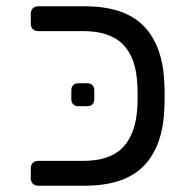

<svg xmlns="http://www.w3.org/2000/svg" viewBox="-20 -591 599 611"><path d="M78 -23V-56Q78 -66 84.5 -72.5Q91 -79 101 -79H244Q331 -79 372 -123Q413 -167 417 -251Q418 -265 418 -286Q418 -306 417 -320Q414 -405 372.5 -448.5Q331 -492 244 -492H101Q91 -492 84.5 -498.5Q78 -505 78 -515V-548Q78 -558 84.5 -564.5Q91 -571 101 -571H249Q377 -571 438 -507.5Q499 -444 503 -324Q504 -310 504 -286Q504 -262 503 -247Q499 -127 438 -63.5Q377 0 249 0H101Q91 0 84.5 -6.5Q78 -13 78 -23ZM207 -275V-304Q207 -314 213 -320Q219 -326 229 -326H258Q268 -326 274 -320Q280 -314 280 -304V-275Q280 -265 274 -259Q268 -253 258 -253H229Q219 -253 213 -259Q207 -265 207 -275Z"/></svg>

Font: Rubik
Style: Regular
Weight: 400
Designer: Hubert & Fischer
Foundry: Hubert & Fischer
Version: Version 1.100